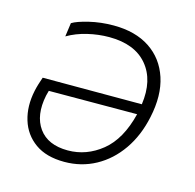

<svg xmlns="http://www.w3.org/2000/svg" viewBox="-82 -588 692 682"><g transform="rotate(15 264.0 -247.0)"><path d="M210.5 9.5Q144 9.5 102.8 -20Q61.5 -49.5 46.5 -98.8Q31.5 -148 44 -207Q46.5 -219 51 -233.8Q55.5 -248.5 59.5 -259.5H424Q437 -350.5 391 -405.2Q345 -460 251 -460Q211.5 -460 171.5 -450.5Q131.5 -441 99 -422L106 -472.5Q123.5 -483.5 166 -493.8Q208.5 -504 255.5 -504Q335.5 -504 388.8 -468.8Q442 -433.5 462.8 -370.2Q483.5 -307 465.5 -223.5Q450.5 -152.5 414 -100Q377.5 -47.5 325.2 -19Q273 9.5 210.5 9.5ZM87.5 -201Q72 -125.5 105.2 -79.2Q138.5 -33 212 -33Q280.5 -33 336.8 -78.5Q393 -124 417 -221L92.5 -220Q89.5 -210 87.5 -201Z"/></g></svg>

Font: Commissioner ExtraLight
Style: Italic
Weight: 200
Italic angle: -12°
Designer: Kostas Bartsokas
Foundry: Kostas Bartsokas
Version: Version 1.000; ttfautohint (v1.8.3)